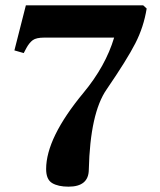

<svg xmlns="http://www.w3.org/2000/svg" viewBox="-20 -688 600 720"><path d="M34 -499 77 -668H517L530 -656Q519 -587 487.5 -525.5Q456 -464 380 -353Q318 -264 313 -51Q312 12 237 12Q198 12 175.5 -1.5Q153 -15 153 -54Q153 -171 293 -340Q376 -440 408 -547H146Q116 -547 103 -537.5Q90 -528 79 -508L69 -489Z"/></svg>

Font: Heuristica
Style: Bold
Weight: 700
Version: Version 1.0.2